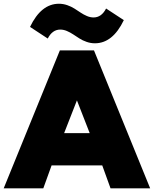

<svg xmlns="http://www.w3.org/2000/svg" viewBox="-51 -1024 836 1044"><path d="M-30.9 0 274.5 -750H460L765.5 0H550L505 -124.5H229.5L184.5 0ZM208.6 -814.5 112.3 -877.7Q172.7 -1003.6 269.5 -1003.6Q292.7 -1003.6 314.8 -995.9Q336.8 -988.2 353.9 -977.3Q370.9 -966.4 387.3 -955.5Q403.6 -944.5 421.8 -936.8Q440 -929.1 457.7 -929.1Q500.9 -929.1 525.9 -977.7L622.3 -914.5Q561.8 -788.6 465 -788.6Q441.8 -788.6 419.8 -796.4Q397.7 -804.1 380.7 -815Q363.6 -825.9 347.3 -836.8Q330.9 -847.7 312.7 -855.5Q294.5 -863.2 276.8 -863.2Q233.6 -863.2 208.6 -814.5ZM297.7 -300H436.8L367.3 -478.2Z"/></svg>

Font: Spartan MB Black
Style: Regular
Weight: 900
Designer: Matt Bailey, Mirko Velimirovic
Foundry: Matt Bailey
Version: Version 1.005